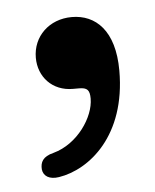

<svg xmlns="http://www.w3.org/2000/svg" viewBox="-34 -165 290 359"><g transform="rotate(-5 111.0 14.5)"><path d="M115 0.5C130.5 0.5 135 5.5 135 21.5C135 56 103 104 57 116.5C36.5 121.5 31.5 132 32.5 145.5C34 158 45 165.5 63.5 162.5C120.5 153.5 193 96.5 193 -26C193 -101.5 157.5 -133.5 113 -133.5C70.5 -133.5 39.5 -103.5 39.5 -63.5C39.5 -27.5 65 0.5 103.5 0.5Z"/></g></svg>

Font: dr Title
Style: Regular
Weight: 400
Version: Version 1.000;hotconv 1.0.109;makeotfexe 2.5.65596